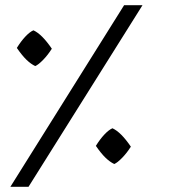

<svg xmlns="http://www.w3.org/2000/svg" viewBox="-20 -703 667 741"><path d="M530 -683 90 18H20L459 -683ZM116 -448Q99 -456 82 -472.5Q65 -489 45 -518Q61 -544 78 -562Q95 -580 109 -586Q142 -571 180 -515Q165 -491 146.5 -472Q128 -453 116 -448ZM421 -70Q404 -78 387 -94.5Q370 -111 350 -140Q366 -166 383 -184Q400 -202 414 -208Q447 -193 485 -137Q470 -113 451.5 -94Q433 -75 421 -70Z"/></svg>

Font: Ruwudu
Style: Regular
Weight: 400
Designer: Becca Hirsbrunner Spalinger
Foundry: SIL International
Version: Version 3.000